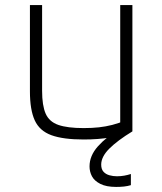

<svg xmlns="http://www.w3.org/2000/svg" viewBox="-20 -540 640 757"><path d="M310 10Q229 10 182.5 -7Q136 -24 117 -65.5Q98 -107 98 -180V-520H146V-182Q146 -124 160 -92Q174 -60 210 -47.5Q246 -35 310 -35Q343 -35 370 -38Q397 -41 422.5 -47.5Q448 -54 474 -65L454 -34V-520H502V-22Q462 -6 415 2Q368 10 310 10ZM438 197Q399 197 375.5 185Q352 173 342.5 155Q333 137 333 116Q333 74 366 37Q399 0 458 -37L502 -22Q443 14 411 46Q379 78 379 109Q379 127 388 137Q397 147 411.5 151Q426 155 441 155Q456 155 470 152.5Q484 150 496 146V190Q483 194 468.5 195.5Q454 197 438 197Z"/></svg>

Font: M PLUS Code Latin Expanded Light
Style: Regular
Weight: 300
Width: 7
Designer: Coji Morishita
Foundry: UNDERFOREST DESIGN
Version: Version 1.002; ttfautohint (v1.8.3)